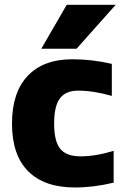

<svg xmlns="http://www.w3.org/2000/svg" viewBox="-20 -788 558 819"><path d="M264.6 -767.6H473.6L306.6 -580.1H156.2ZM289.1 -535.2Q373 -535.2 457 -515.6V-378.9Q377.9 -401.4 313.5 -401.4Q260.7 -401.4 235.8 -368.7Q210.9 -335.9 210.9 -260.7Q210.9 -184.6 237.3 -152.8Q263.7 -121.1 323.2 -121.1Q387.7 -121.1 464.8 -144.5V-8.8Q378.9 11.7 298.8 11.7Q169.9 11.7 100.6 -57.1Q31.2 -126 31.2 -260.7Q31.2 -393.6 98.1 -464.4Q165 -535.2 289.1 -535.2Z"/></svg>

Font: Gen Shin Gothic Heavy
Style: Bold
Weight: 900
Designer: [Source Han Sans]
Ryoko NISHIZUKA  (kana & ideographs); Paul D. Hunt (Latin, Greek & Cyrillic); Wenlong ZHANG  (bopomofo
Version: Version 1.002.20150607